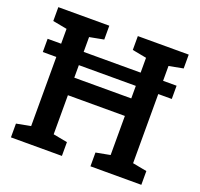

<svg xmlns="http://www.w3.org/2000/svg" viewBox="-124 -848 1025 985"><g transform="rotate(20 388.5 -355.5)"><path d="M32.2 0V-75.2L109.9 -89.8V-620.6L32.2 -635.3V-710.9H310.5V-635.3L232.9 -620.6V-398.9H543.9V-620.6L466.3 -635.3V-710.9H744.1V-635.3L666.5 -620.6V-89.8L744.1 -75.2V0H466.3V-75.2L543.9 -89.8V-303.2H232.9V-89.8L310.5 -75.2V0ZM36.1 -467.3V-539.6H740.2V-467.3Z"/></g></svg>

Font: Roboto Slab Medium
Style: Regular
Weight: 500
Designer: Google
Version: Version 2.001; ttfautohint (v1.8.3)